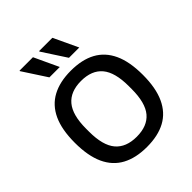

<svg xmlns="http://www.w3.org/2000/svg" viewBox="-205 -845 979 979"><g transform="rotate(-45 285.0 -355.5)"><path d="M284.8 12Q205.2 12 150.4 -17.5Q95.6 -47 67.5 -108Q39.5 -169 39.5 -263Q39.5 -358 67.5 -418.5Q95.6 -479 150.4 -508.5Q205.2 -538 284.8 -538Q365.3 -538 419.6 -508.5Q473.9 -479 502 -418.5Q530.1 -358 530.1 -263Q530.1 -169 502 -108Q473.9 -47 419.6 -17.5Q365.3 12 284.8 12ZM284.8 -61.8Q361.8 -61.8 400.2 -107.4Q438.5 -153.1 438.5 -252.3V-273.7Q438.5 -372.4 400.2 -418.3Q361.8 -464.2 284.8 -464.2Q208.2 -464.2 169.6 -418.3Q131 -372.4 131 -273.7V-252.3Q131 -153.1 169.6 -107.4Q208.2 -61.8 284.8 -61.8ZM324.9 -591 240.9 -720 241.9 -723H337.2L399.3 -591ZM183.8 -591 99.8 -720 100.8 -723H197.1L258.7 -591Z"/></g></svg>

Font: Archivo Variable SemiBold
Style: Regular
Weight: 600
Designer: Hector Gatti
Foundry: Omnibus-Type
Version: Version 2.001